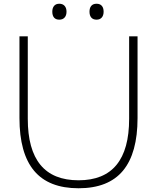

<svg xmlns="http://www.w3.org/2000/svg" viewBox="-20 -1006 847 1036"><path d="M676.8 -810.1H722.2V-369.1Q722.2 -179.7 643.6 -85Q564.9 9.8 403.8 9.8Q242.7 9.8 163.8 -84.7Q85 -179.2 85 -369.1V-810.1H129.9V-365.2Q129.9 -33.2 403.8 -33.2Q676.8 -33.2 676.8 -365.2ZM262.2 -942.9Q262.2 -962.9 272 -974.4Q281.7 -985.8 299.8 -985.8Q318.4 -985.8 328.6 -974.4Q338.9 -962.9 338.9 -942.9Q338.9 -922.9 328.6 -911.4Q318.4 -899.9 299.8 -899.9Q281.2 -899.9 271.7 -911.1Q262.2 -922.4 262.2 -942.9ZM539.1 -942.9Q539.1 -922.9 529.1 -911.4Q519 -899.9 501 -899.9Q482.4 -899.9 472.7 -911.1Q462.9 -922.4 462.9 -942.9Q462.9 -963.4 472.7 -974.6Q482.4 -985.8 501 -985.8Q519.5 -985.8 529.3 -974.6Q539.1 -963.4 539.1 -942.9Z"/></svg>

Font: Sinkin Sans 200 X Light
Style: Regular
Weight: 200
Designer: Keith Bates
Foundry: K-Type
Version: Sinkin Sans (version 1.0)  by Keith Bates   •   © 2014   www